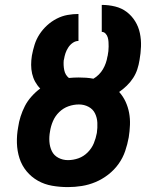

<svg xmlns="http://www.w3.org/2000/svg" viewBox="-20 -755 640 783"><path d="M257 8Q224 8 192.5 2.5Q161 -3 134.5 -18Q108 -33 88.5 -56.5Q69 -80 59.5 -109.5Q50 -139 49 -171.5Q48 -204 54 -236Q57 -258 64 -280Q71 -302 81.5 -322.5Q92 -343 108.5 -361.5Q125 -380 144 -394Q132 -406 123.5 -421.5Q115 -437 111 -454.5Q107 -472 107 -490.5Q107 -509 110 -528Q114 -550 121 -572.5Q128 -595 141 -615Q154 -635 172 -651.5Q190 -668 211.5 -679Q233 -690 255.5 -694Q278 -698 300 -698V-588Q288 -588 277 -580.5Q266 -573 258.5 -561.5Q251 -550 247 -538Q243 -526 241 -513L240 -510Q238 -489 242 -469Q246 -449 261 -437Q271 -438 281 -438.5Q291 -439 301 -439Q316 -439 331 -438Q346 -437 361 -434Q373 -441 383 -451Q393 -461 400 -473Q407 -485 411.5 -498Q416 -511 418 -524L419 -527Q421 -537 422 -546.5Q423 -556 423 -565.5Q423 -575 422.5 -584Q422 -593 419.5 -602Q417 -611 410.5 -618Q404 -625 395 -625V-735Q423 -735 449.5 -728.5Q476 -722 496.5 -706.5Q517 -691 531 -668.5Q545 -646 550.5 -619.5Q556 -593 555 -565.5Q554 -538 549 -510Q546 -491 540 -472.5Q534 -454 523 -437Q512 -420 497 -405.5Q482 -391 466 -380Q482 -362 492 -340.5Q502 -319 506.5 -295Q511 -271 510 -245.5Q509 -220 505 -195Q500 -167 490.5 -139Q481 -111 463.5 -86.5Q446 -62 421.5 -43Q397 -24 369.5 -12.5Q342 -1 313.5 3.5Q285 8 257 8ZM257 -102Q279 -102 300 -109.5Q321 -117 337.5 -133.5Q354 -150 362.5 -170.5Q371 -191 375 -213Q378 -234 377 -254.5Q376 -275 367.5 -292.5Q359 -310 341 -319.5Q323 -329 302 -329Q280 -329 259 -321.5Q238 -314 221.5 -298Q205 -282 196 -261Q187 -240 184 -219Q180 -198 181.5 -177Q183 -156 191.5 -138.5Q200 -121 218 -111.5Q236 -102 257 -102Z"/></svg>

Font: Iosevka Aile Extrabold Oblique
Style: Regular
Weight: 800
Italic angle: -9°
Designer: Belleve Invis
Foundry: Belleve Invis
Version: Version 31.1.0; ttfautohint (v1.8.4)